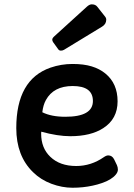

<svg xmlns="http://www.w3.org/2000/svg" viewBox="-20 -861 623 893"><path d="M171.9 -248.5 171.4 -239.3Q171.4 -172.4 213.9 -131.8Q258.3 -88.9 334.5 -88.9Q403.8 -88.9 463.4 -130.4Q474.6 -138.2 483.4 -138.2Q501.5 -138.2 510.7 -120.1L523.9 -92.8Q528.3 -83 528.3 -71.8Q528.3 -60.5 518.3 -48.6Q508.3 -36.6 492.2 -26.9Q476.1 -17.1 454.8 -9.8Q433.6 -2.4 411.1 2.4Q366.2 12.2 317.4 12.2Q268.6 12.2 219 -6.3Q169.4 -24.9 133.3 -60.5Q55.7 -136.2 55.7 -265.1Q55.7 -491.2 214.8 -546.4Q264.6 -563.5 317.1 -563.5Q369.6 -563.5 406.5 -552.2Q443.4 -541 470.2 -519Q526.9 -472.7 526.9 -389.6Q526.9 -308.1 460.4 -265.1Q402.3 -227.5 307.1 -227.5Q248.5 -227.5 171.9 -248.5ZM412.1 -391.1Q412.1 -460.9 318.4 -460.9Q229 -460.9 193.4 -395.5Q180.7 -372.6 176.8 -338.9Q218.8 -317.9 283.7 -317.9Q412.1 -317.9 412.1 -391.1ZM277.8 -629.4Q271.5 -625.5 263.2 -625.5Q254.9 -625.5 250.5 -632.3L226.6 -665.5Q223.1 -670.4 223.1 -677Q223.1 -683.6 232.9 -692.4L383.8 -829.6Q396 -840.8 406.7 -840.8Q423.8 -840.8 432.1 -830.1L468.8 -783.7Q474.6 -776.4 474.1 -768.6Q473.6 -748.5 455.1 -737.3Z"/></svg>

Font: Capriola
Style: Regular
Weight: 400
Designer: Viktoriya Grabowska
Foundry: Viktoriya Grabowska
Version: Version 1.007